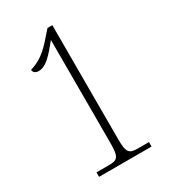

<svg xmlns="http://www.w3.org/2000/svg" viewBox="-178 -804 785 891"><g transform="rotate(-30 214.5 -359.0)"><path d="M85 0H366V-24H307C261 -24 249 -34 249 -107V-718H223L177 -666C129 -613 93 -598 60 -588C60 -573 73 -565 88 -565C129 -565 164 -606 209 -662V-107C209 -34 197 -24 151 -24H85Z"/></g></svg>

Font: Noto Serif Thai ExtraCondensed ExtraLight
Style: Regular
Weight: 200
Width: 2
Designer: Monotype Design Team
Foundry: Monotype Imaging Inc.
Version: Version 2.002